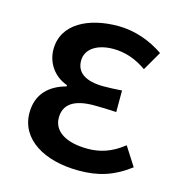

<svg xmlns="http://www.w3.org/2000/svg" viewBox="-90 -645 693 739"><g transform="rotate(15 256.0 -275.5)"><path d="M288 13C363 13 422 -3 490 -54L442 -129C393 -90 347 -77 300 -77C213 -77 162 -110 162 -164C162 -218 202 -245 281 -245C309 -245 338 -244 370 -242V-328C343 -326 320 -325 298 -325C222 -325 188 -353 188 -398C188 -447 235 -474 297 -474C345 -474 389 -458 430 -429L474 -505C422 -541 358 -564 292 -564C176 -564 74 -516 74 -413C74 -363 103 -313 160 -293V-288C97 -271 48 -231 48 -153C48 -48 151 13 288 13Z"/></g></svg>

Font: Source Han Sans JP Medium
Style: Regular
Weight: 500
Designer: Ryoko NISHIZUKA 西塚涼子 (kana, bopomofo & ideographs); Paul D. Hunt (Latin, Greek & Cyrillic); Sandoll Communications 산돌커뮤니
Foundry: Adobe
Version: Version 2.002;hotconv 1.0.116;makeotfexe 2.5.65601